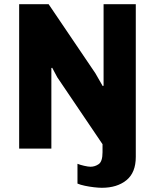

<svg xmlns="http://www.w3.org/2000/svg" viewBox="-20 -706 735 912"><path d="M464 186Q449 186 427 183.5Q405 181 383.5 176.5Q362 172 348 166V72Q360 77 379.5 81.5Q399 86 410 86Q431 86 449 73.5Q467 61 467 17V-21L252 -339L228 -384L224 -383V0H71V-686H211L433 -358L468 -297L472 -299V-686H625V39Q625 114 580.5 150Q536 186 464 186Z"/></svg>

Font: Chivo Medium
Style: Bold
Weight: 700
Version: Version 2.002